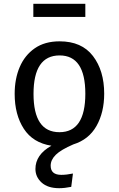

<svg xmlns="http://www.w3.org/2000/svg" viewBox="-20 -756 624 1008"><path d="M428 -667H155V-736H428ZM291 232Q231 232 198.5 202.5Q166 173 166 131Q166 56 250 9Q153 -6 105 -80Q57 -154 57 -263Q57 -342 83.5 -404Q110 -466 162.5 -502.5Q215 -539 293 -539Q409 -539 468 -462Q527 -385 527 -264Q527 -166 486.5 -94.5Q446 -23 365 2Q300 30 273 56.5Q246 83 246 114Q246 162 302 162Q329 162 363 155L354 225Q319 232 291 232ZM292 -62Q428 -62 428 -264Q428 -465 293 -465Q156 -465 156 -263Q156 -62 292 -62Z"/></svg>

Font: Trujillo
Style: Regular
Weight: 400
Designer: Fira Sans original fonts by bBox Type GmbH, Carrois Corporate GbR, & Edenspiekermann AG / Changes by Cristiano Sobral
Foundry: Fira Sans original fonts by bBox Type GmbH, Carrois Corporate GbR, & Edenspiekermann AG / Changes by Cristiano Sobral
Version: Version 4.301;October 17, 2021;FontCreator 14.0.0.2814 64-bi